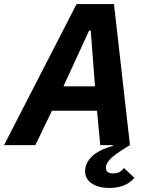

<svg xmlns="http://www.w3.org/2000/svg" viewBox="-55 -718 733 950"><path d="M-35 0 324 -698H509L588 0Q514 44 491.5 68Q469 92 469 111Q469 140 504 140Q541 140 558 113L610 162Q568 212 485 212Q433 212 399.5 190Q366 168 366 129Q366 89 400 56Q434 23 504 4L503 0H441L425 -170H202L120 0ZM415 -291 394 -567H386L259 -291Z"/></svg>

Font: Aneliza
Style: Bold Italic
Weight: 700
Italic angle: -11.31°
Designer: Mike Abbink, Paul van der Laan, Pieter van Rosmalen
Foundry: Bold Monday
Version: Version 3.0